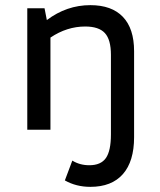

<svg xmlns="http://www.w3.org/2000/svg" viewBox="-20 -504 620 746"><path d="M331 222Q276 222 232 197L261 120Q290 138 327 138Q372 138 391.5 110Q411 82 411 18V-291Q411 -350 387.5 -375.5Q364 -401 311 -401Q240 -401 176 -358V0H86V-472H153L162 -426Q239 -484 331 -484Q414 -484 457.5 -438.5Q501 -393 501 -305V29Q501 123 457.5 172.5Q414 222 331 222Z"/></svg>

Font: Sometype Mono Medium
Style: Regular
Weight: 500
Monospace: yes
Designer: Ryoichi Tsunekawa
Foundry: Dharma Type
Version: Version 1.000; ttfautohint (v1.8.3)